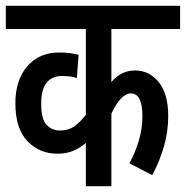

<svg xmlns="http://www.w3.org/2000/svg" viewBox="-20 -642 641 662"><path d="M601 -542H364V-359Q383 -381 403 -390Q423 -399 446 -399Q495 -399 527.5 -358.5Q560 -318 560 -242Q560 -189 545.5 -138Q531 -87 505 -38L426 -79Q446 -115 458.5 -156.5Q471 -198 471 -242Q471 -320 431 -320Q414 -320 396.5 -301.5Q379 -283 364 -250V0H276V-149Q256 -132 232.5 -122Q209 -112 178 -112Q116 -112 74.5 -155.5Q33 -199 33 -286Q33 -366 74 -413.5Q115 -461 184 -461Q223 -461 251 -453L245 -373Q223 -380 195 -380Q122 -380 122 -285Q122 -231 140.5 -211.5Q159 -192 187 -192Q215 -192 235 -205.5Q255 -219 276 -246V-542H0V-622H601Z"/></svg>

Font: Noto Sans ExtraCondensed Medium
Style: Italic
Weight: 500
Width: 2
Italic angle: -12°
Designer: Monotype Design Team
Foundry: Monotype Imaging Inc.
Version: Version 2.013; ttfautohint (v1.8.4.7-5d5b)